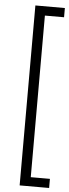

<svg xmlns="http://www.w3.org/2000/svg" viewBox="-63 -842 367 1023"><g transform="rotate(5 120.5 -331.0)"><path d="M241.2 -762.2H138.7V102.1H241.2V150.9H83.5V-811.5H241.2Z"/></g></svg>

Font: Vazirmatn RD FD ExtraLight
Style: Regular
Weight: 200
Designer: Saber Rastikerdar
Foundry: Saber Rastikerdar
Version: Version 33.003